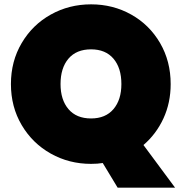

<svg xmlns="http://www.w3.org/2000/svg" viewBox="-20 -740 828 875"><path d="M29.8 -356.9Q29.8 -460.9 78.9 -543.9Q127.9 -627 211.4 -673.6Q294.9 -720.2 395 -720.2Q495.1 -720.2 578.1 -673.6Q661.1 -627 709.5 -543.9Q757.8 -460.9 757.8 -356.9Q757.8 -272 724.9 -200.4Q691.9 -128.9 633.8 -79.1L777.8 115.2H516.1L448.2 2.9Q425.3 6.8 395 6.8Q294.9 6.8 211.4 -40Q127.9 -86.9 78.9 -169.9Q29.8 -252.9 29.8 -356.9ZM255.9 -356.9Q255.9 -285.2 292 -242.7Q328.1 -200.2 395 -200.2Q460.9 -200.2 497.1 -242.7Q533.2 -285.2 533.2 -356.9Q533.2 -430.2 497.1 -472.7Q460.9 -515.1 395 -515.1Q328.1 -515.1 292 -472.7Q255.9 -430.2 255.9 -356.9Z"/></svg>

Font: Poppins Black
Style: Regular
Weight: 900
Designer: Ninad Kale (Devanagari), Jonny Pinhorn (Latin)
Foundry: Indian Type Foundry
Version: 4.004